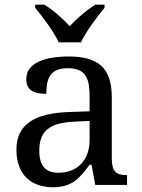

<svg xmlns="http://www.w3.org/2000/svg" viewBox="-20 -786 603 816"><path d="M147 -145C147 -184.1 156.2 -214.4 179.7 -234.9C203.1 -255.4 240.2 -266.6 296.9 -269L360.8 -272V-190.9C360.8 -106 309.6 -51.8 228 -51.8C172.9 -51.8 147 -82.5 147 -145ZM49.8 -149.9C49.8 -40 116.2 9.8 205.1 9.8C288.1 9.8 319.3 -30.3 360.8 -85.9H369.1L384.8 0H520V-42H517.1C473.1 -42 455.1 -57.6 455.1 -113.8V-373C455.1 -500.5 394 -545.9 272 -545.9C170.9 -545.9 91.8 -518.6 91.8 -450.2C91.8 -403.8 121.6 -387.2 176.8 -387.2C176.8 -449.2 190.4 -496.1 268.1 -496.1C349.6 -496.1 360.8 -446.3 360.8 -373V-313L277.8 -310.1C125 -305.7 49.8 -255.9 49.8 -149.9ZM129.4 -752.9C161.6 -713.9 209.5 -650.4 229.5 -606H324.2C344.2 -650.4 392.1 -713.9 424.3 -752.9V-766.1H385.3C347.2 -742.7 307.6 -708.5 276.4 -674.8C246.6 -707 207.5 -742.2 168.5 -766.1H129.4Z"/></svg>

Font: The Erased English
Style: Regular
Weight: 400
Designer: Monotype Design team + ligartures altered by 180 Amsterdam
Foundry: Monotype Imaging Inc.
Version: Version 1.030;Glyphs 3.1.2 (3151)